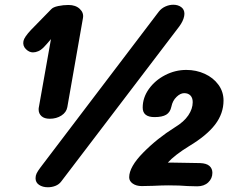

<svg xmlns="http://www.w3.org/2000/svg" viewBox="-20 -786 979 810"><path d="M736 -674 238 -20Q229 -8 214 -2Q199 4 182 4Q160 4 145 -6Q130 -16 130 -34Q130 -45 134.5 -54.5Q139 -64 151 -80L650 -737Q661 -751 677.5 -758.5Q694 -766 711 -766Q731 -766 744.5 -756Q758 -746 758 -728Q758 -722 757 -718Q753 -697 736 -674ZM163 -585Q153 -575 141.5 -570Q130 -565 119 -565Q103 -565 89 -579Q75 -593 79 -613Q82 -629 111 -660L196 -747Q204 -756 225.5 -760.5Q247 -765 269 -765Q299 -765 316.5 -748.5Q334 -732 330 -710L264 -334Q260 -312 239 -298.5Q218 -285 190 -285Q167 -285 155 -296Q143 -307 143 -324Q143 -331 144 -334L195 -621Q175 -597 163 -585ZM876 -57Q876 -33 858.5 -16.5Q841 0 812 0L773 -1Q739 -4 690 -4Q665 -4 625 -2L578 -1Q555 -1 540 -11.5Q525 -22 525 -38Q525 -82 584 -142Q643 -202 718 -249Q756 -272 774.5 -299.5Q793 -327 793 -355Q793 -373 783.5 -383Q774 -393 757 -393Q741 -393 724.5 -377Q708 -361 703 -336Q698 -312 681 -302Q664 -292 632 -292Q582 -292 582 -332Q582 -374 608 -410.5Q634 -447 676.5 -469Q719 -491 766 -491Q808 -491 844 -474.5Q880 -458 901.5 -428.5Q923 -399 923 -362Q923 -307 887.5 -260.5Q852 -214 777 -169Q717 -132 688 -100H707L824 -98Q851 -97 863.5 -86Q876 -75 876 -57Z"/></svg>

Font: Mali
Style: Bold Italic
Weight: 700
Italic angle: -10°
Version: Version 1.000; ttfautohint (v1.6)